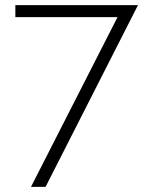

<svg xmlns="http://www.w3.org/2000/svg" viewBox="-20 -603 575 750"><path d="M439 -536H40V-583H519L158 127H101Z"/></svg>

Font: Raleway-v4020 Light
Style: Regular
Weight: 300
Designer: Matt McInerney, Pablo Impallari, Rodrigo Fuenzalida
Foundry: Matt McInerney, Pablo Impallari, Rodrigo Fuenzalida
Version: Version 4.020;PS 004.020;hotconv 1.0.88;makeotf.lib2.5.64775